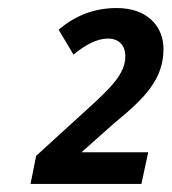

<svg xmlns="http://www.w3.org/2000/svg" viewBox="-20 -874 427 478"><path d="M56 -416H332L349 -495H183L264 -567C341 -630 387 -677 387 -752C387 -809 346 -854 271 -854C214 -854 167 -835 126 -800L163 -738C192 -762 221 -778 249 -778C275 -778 292 -762 292 -734C292 -691 258 -657 195 -600L70 -486Z"/></svg>

Font: Noto Sans SemiCondensed SemiBold
Style: Italic
Weight: 600
Width: 4
Italic angle: -12°
Designer: Monotype Design Team
Foundry: Monotype Imaging Inc.
Version: Version 2.013